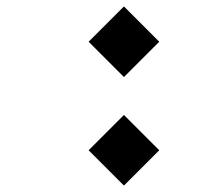

<svg xmlns="http://www.w3.org/2000/svg" viewBox="-20 -578 675 598"><path d="M476 -110 366 0 256 -110 366 -220ZM476 -448 366 -338 256 -448 366 -558Z"/></svg>

Font: Cardo
Style: Regular
Weight: 400
Designer: David J. Perry
Foundry: David J. Perry
Version: Version 1.0451